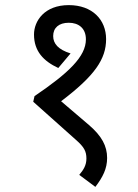

<svg xmlns="http://www.w3.org/2000/svg" viewBox="-20 -652 540 751"><path d="M249 -632C154 -632 113 -570 113 -517C113 -452 150 -413 208 -386L256 -443C208 -458 188 -481 188 -511C188 -543 210 -563 249 -563C287 -563 316 -542 316 -498C316 -431 249 -367 115 -276L110 -254L277 -105C309 -77 318 -60 318 -32C318 -6 307 12 290 32L353 79C382 41 399 8 399 -34C399 -81 378 -120 328 -163L219 -256C351 -356 395 -421 395 -499C395 -575 341 -632 249 -632Z"/></svg>

Font: Noto Sans Devanagari UI SemiCondensed
Style: Regular
Weight: 400
Width: 4
Designer: Jelle Bosma - Monotype Design Team
Foundry: Monotype Imaging Inc.
Version: Version 2.004